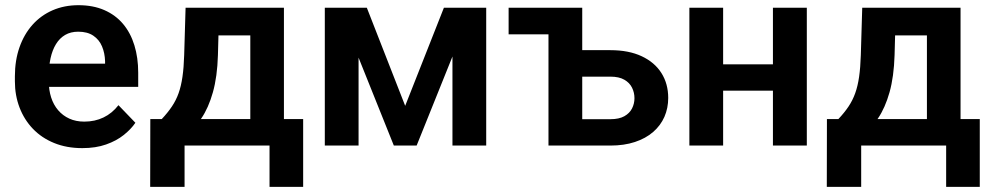

<svg xmlns="http://www.w3.org/2000/svg" viewBox="-20 -558 3796 736"><path d="M295.4 9.8Q235.4 9.8 187.5 -9.8Q139.6 -29.3 106.2 -64.2Q72.8 -99.1 54.9 -145.8Q37.1 -192.4 37.1 -246.1V-265.6Q37.1 -326.7 54.7 -376.7Q72.3 -426.8 104.5 -462.9Q136.7 -499 181.6 -518.6Q226.6 -538.1 280.8 -538.1Q336.9 -538.1 379.9 -519.3Q422.9 -500.5 451.7 -466.3Q480.5 -432.1 495.1 -384.5Q509.8 -336.9 509.8 -279.3V-225.1H95.7V-314H382.8V-323.7Q381.8 -354.5 371.1 -380.1Q360.4 -405.8 337.9 -421.1Q315.4 -436.5 279.8 -436.5Q251 -436.5 229.7 -424.1Q208.5 -411.6 194.6 -388.9Q180.7 -366.2 173.8 -335Q167 -303.7 167 -265.6V-246.1Q167 -212.9 176 -184.6Q185.1 -156.2 202.9 -135.5Q220.7 -114.7 245.8 -103.3Q271 -91.8 303.2 -91.8Q343.8 -91.8 376.7 -107.7Q409.7 -123.5 434.1 -154.8L499 -87.4Q482.4 -63 454.3 -40.5Q426.3 -18.1 386.7 -4.2Q347.2 9.8 295.4 9.8Z M691.4 -528.3H820.3L815.4 -346.7Q813 -264.2 796.1 -204.3Q779.3 -144.5 751.7 -104Q724.1 -63.5 689.2 -38.6Q654.3 -13.7 616.2 0H585.4L585 -100.6L600.1 -101.6Q623 -126 638.9 -149.7Q654.8 -173.3 664.6 -200.7Q674.3 -228 679.4 -263.4Q684.6 -298.8 686 -346.7ZM726.1 -528.3H1068.4V0H939.5V-422.4H726.1ZM556.2 -101.6H1142.1V158.2H1013.2V0H687.5V158.2H555.7Z M1533.2 -152.3 1681.6 -528.3H1789.6L1577.1 0H1489.7L1277.8 -528.3H1386.2ZM1354.5 -528.3V0H1225.1V-528.3ZM1714.4 0V-528.3H1843.8V0Z M2193.8 -528.3V-426.3H1929.7V-528.3ZM2165.5 -365.7H2319.8Q2390.1 -365.7 2439.7 -342.5Q2489.3 -319.3 2515.4 -278.1Q2541.5 -236.8 2541.5 -182.6Q2541.5 -143.6 2526.9 -110.1Q2512.2 -76.7 2483.6 -52Q2455.1 -27.3 2413.8 -13.7Q2372.6 0 2319.8 0H2082.5V-528.3H2211.9V-101.1H2319.8Q2353 -101.1 2373.3 -112.5Q2393.6 -124 2402.8 -142.3Q2412.1 -160.6 2412.1 -181.6Q2412.1 -203.1 2402.8 -221.9Q2393.6 -240.7 2373.3 -252.4Q2353 -264.2 2319.8 -264.2H2165.5Z M2982.4 -311.5V-210.4H2711.4V-311.5ZM2752 -528.3V0H2622.6V-528.3ZM3072.8 -528.3V0H2942.9V-528.3Z M3285.2 -528.3H3414.1L3409.2 -346.7Q3406.7 -264.2 3389.9 -204.3Q3373 -144.5 3345.5 -104Q3317.9 -63.5 3283 -38.6Q3248 -13.7 3210 0H3179.2L3178.7 -100.6L3193.8 -101.6Q3216.8 -126 3232.7 -149.7Q3248.5 -173.3 3258.3 -200.7Q3268.1 -228 3273.2 -263.4Q3278.3 -298.8 3279.8 -346.7ZM3319.8 -528.3H3662.1V0H3533.2V-422.4H3319.8ZM3149.9 -101.6H3735.8V158.2H3606.9V0H3281.2V158.2H3149.4Z"/></svg>

Font: Roboto SemiBold
Style: Regular
Weight: 600
Designer: Christian Robertson
Foundry: Google
Version: Version 3.009; 2024